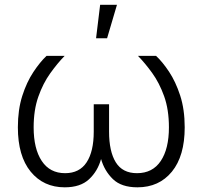

<svg xmlns="http://www.w3.org/2000/svg" viewBox="-20 -781 852 808"><path d="M252.4 7.3Q163.1 7.3 109.1 -58.6Q55.2 -124.5 55.2 -245.1Q55.2 -319.3 73.7 -377.4Q92.3 -435.5 120.4 -477.8Q148.4 -520 175.8 -545.9H252Q221.2 -514.2 191.2 -472.2Q161.1 -430.2 141.4 -374.3Q121.6 -318.4 121.6 -245.1Q121.6 -154.8 155.8 -103.5Q189.9 -52.2 253.9 -52.2Q314.5 -52.2 344.5 -97.9Q374.5 -143.6 374.5 -227.1V-342.3H439V-227.1Q439 -143.6 467.3 -97.9Q495.6 -52.2 556.6 -52.2Q622.1 -52.2 656.5 -103.5Q690.9 -154.8 690.9 -245.1Q690.9 -319.8 670.7 -376.2Q650.4 -432.6 620.1 -474.4Q589.8 -516.1 560.5 -545.9H636.7Q663.6 -521 691.4 -479.2Q719.2 -437.5 738.3 -378.9Q757.3 -320.3 757.3 -245.1Q757.3 -124.5 703.4 -58.6Q649.4 7.3 558.6 7.3Q490.7 7.3 455.1 -27.3Q419.4 -62 405.3 -111.8Q391.1 -60.5 354.7 -26.6Q318.4 7.3 252.4 7.3ZM384.3 -620.1 401.4 -760.7H472.2L430.7 -620.1Z"/></svg>

Font: Inter Light
Style: Regular
Weight: 300
Designer: Rasmus Andersson
Foundry: rsms
Version: Version 4.000;git-a52131595